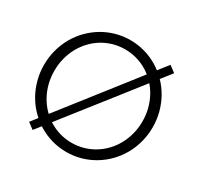

<svg xmlns="http://www.w3.org/2000/svg" viewBox="-164 -954 1188 1158"><g transform="rotate(30 429.5 -375.0)"><path d="M756.4 -722.3 712.3 -755.5 145.5 -31.4 188.2 0.9ZM429.5 14.5Q482.3 14.5 530.7 0.7Q579.1 -13.2 620.9 -38.4Q662.7 -63.6 697.3 -98.9Q731.8 -134.1 756.4 -177.5Q780.9 -220.9 794.3 -270.7Q807.7 -320.5 807.7 -374.5Q807.7 -428.6 794.3 -478.4Q780.9 -528.2 756.4 -571.6Q731.8 -615 697.3 -650.2Q662.7 -685.5 620.9 -710.7Q579.1 -735.9 530.5 -749.8Q481.8 -763.6 429.5 -763.6Q377.3 -763.6 328.6 -749.8Q280 -735.9 238.2 -710.7Q196.4 -685.5 161.8 -650.2Q127.3 -615 102.7 -571.6Q78.2 -528.2 64.8 -478.4Q51.4 -428.6 51.4 -374.5Q51.4 -320.5 64.8 -270.7Q78.2 -220.9 102.7 -177.5Q127.3 -134.1 161.8 -98.9Q196.4 -63.6 238.2 -38.4Q280 -13.2 328.6 0.7Q377.3 14.5 429.5 14.5ZM429.5 -49.5Q386.4 -49.5 347 -60.9Q307.7 -72.3 273.6 -93.2Q239.5 -114.1 211.8 -143.6Q184.1 -173.2 164.3 -209.3Q144.5 -245.5 133.9 -287.3Q123.2 -329.1 123.2 -374.5Q123.2 -420 133.9 -461.8Q144.5 -503.6 164.3 -539.8Q184.1 -575.9 211.8 -605.5Q239.5 -635 273.6 -655.9Q307.7 -676.8 347 -688.2Q386.4 -699.5 429.5 -699.5Q472.7 -699.5 512 -688.2Q551.4 -676.8 585.5 -655.9Q619.5 -635 647.5 -605.5Q675.5 -575.9 695.2 -539.8Q715 -503.6 725.7 -461.8Q736.4 -420 736.4 -374.5Q736.4 -329.1 725.7 -287.3Q715 -245.5 695.2 -209.3Q675.5 -173.2 647.5 -143.6Q619.5 -114.1 585.5 -93.2Q551.4 -72.3 512 -60.9Q472.7 -49.5 429.5 -49.5Z"/></g></svg>

Font: Spartan MB
Style: Regular
Weight: 212
Designer: Matt Bailey, Mirko Velimirovic
Foundry: Matt Bailey
Version: Version 1.005